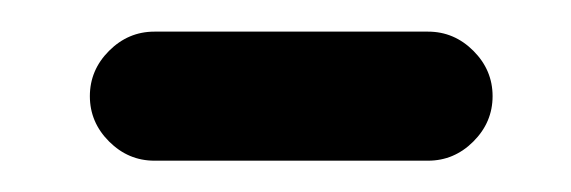

<svg xmlns="http://www.w3.org/2000/svg" viewBox="-20 -565 363 122"><path d="M78.1 -462.9Q61.5 -462.9 49.3 -475.1Q37.1 -487.3 37.1 -503.9Q37.1 -520.5 49.3 -532.7Q61.5 -544.9 78.1 -544.9H252Q268.6 -544.9 280.8 -532.7Q293 -520.5 293 -503.9Q293 -487.3 280.8 -475.1Q268.6 -462.9 252 -462.9Z"/></svg>

Font: Gen Jyuu GothicX Medium
Style: Regular
Weight: 500
Designer: Ryoko NISHIZUKA (kana &amp; ideographs); Paul D. Hunt (Latin, Greek &amp; Cyrillic); Wenlong ZHANG (bopomofo); Sandoll C
Version: Version 1.058.20140828